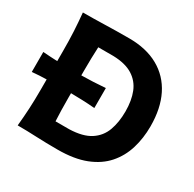

<svg xmlns="http://www.w3.org/2000/svg" viewBox="-188 -975 1173 1162"><g transform="rotate(30 399.0 -394.0)"><path d="M72.3 0Q78.6 -64 81.8 -123.8Q85 -183.6 85 -257.8V-328.6Q61 -328.1 35.6 -326.7Q10.3 -325.2 -15.6 -322.8V-462.4Q35.2 -458.5 85 -456.5V-524.9Q85 -601.1 81.8 -662.4Q78.6 -723.6 72.3 -789.1Q145 -789.1 226.6 -791.5Q308.1 -793.9 393.1 -793.9Q513.2 -793.9 597.9 -746.6Q682.6 -699.2 727.1 -610.4Q771.5 -521.5 771.5 -397Q771.5 -313.5 749.3 -240.5Q727.1 -167.5 678.2 -111.8Q629.4 -56.2 549.6 -24.9Q469.7 6.3 354.5 6.3Q272 6.3 205.3 3.2Q138.7 0 72.3 0ZM258.3 -135.7H354Q447.8 -138.7 500.2 -172.9Q552.7 -207 574 -265.4Q595.2 -323.7 595.2 -398.9Q595.2 -475.1 572.8 -531.2Q550.3 -587.4 499.5 -619.1Q448.7 -650.9 363.8 -653.3H258.3Q256.3 -614.7 255.4 -575.2Q254.4 -535.6 254.4 -486.3V-454.6Q293 -455.1 335 -457Q377 -459 421.4 -462.4V-322.8Q377 -326.7 335 -328.1Q293 -329.6 254.4 -330.1V-297.9Q254.4 -250.5 255.4 -211.9Q256.3 -173.3 258.3 -135.7Z"/></g></svg>

Font: Pinar Bold
Style: Regular
Weight: 700
Designer: Amin Abedi
Version: Version 3.000